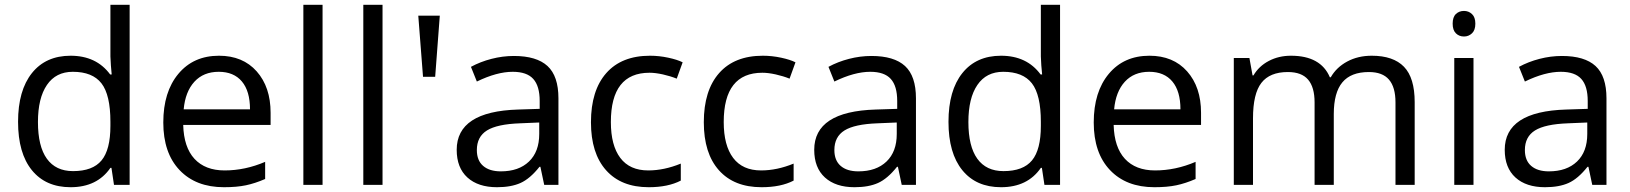

<svg xmlns="http://www.w3.org/2000/svg" viewBox="-20 -780 6878 810"><path d="M450.2 -71.8H445.8Q389.6 9.8 277.8 9.8Q172.9 9.8 114.5 -62Q56.2 -133.8 56.2 -266.1Q56.2 -398.4 114.7 -471.7Q173.3 -544.9 277.8 -544.9Q386.7 -544.9 444.8 -465.8H451.2L447.8 -504.4L445.8 -542V-759.8H526.9V0H460.9ZM288.1 -58.1Q371.1 -58.1 408.4 -103.3Q445.8 -148.4 445.8 -249V-266.1Q445.8 -379.9 408 -428.5Q370.1 -477.1 287.1 -477.1Q215.8 -477.1 178 -421.6Q140.1 -366.2 140.1 -265.1Q140.1 -162.6 177.7 -110.4Q215.3 -58.1 288.1 -58.1Z M924.8 9.8Q806.2 9.8 737.5 -62.5Q668.9 -134.8 668.9 -263.2Q668.9 -392.6 732.7 -468.8Q796.4 -544.9 903.8 -544.9Q1004.4 -544.9 1063 -478.8Q1121.6 -412.6 1121.6 -304.2V-252.9H752.9Q755.4 -158.7 800.5 -109.9Q845.7 -61 927.7 -61Q1014.2 -61 1098.6 -97.2V-24.9Q1055.7 -6.3 1017.3 1.7Q979 9.8 924.8 9.8ZM902.8 -477.1Q838.4 -477.1 800 -435.1Q761.7 -393.1 754.9 -318.8H1034.7Q1034.7 -395.5 1000.5 -436.3Q966.3 -477.1 902.8 -477.1Z M1340.8 0H1259.8V-759.8H1340.8Z M1593.8 0H1512.7V-759.8H1593.8Z M1835.4 -713.9 1815.9 -456.1H1764.6L1744.6 -713.9Z M2275.9 0 2259.8 -76.2H2255.9Q2215.8 -25.9 2176 -8.1Q2136.2 9.8 2076.7 9.8Q1997.1 9.8 1951.9 -31.2Q1906.7 -72.3 1906.7 -147.9Q1906.7 -310.1 2166 -317.9L2256.8 -320.8V-354Q2256.8 -417 2229.7 -447Q2202.6 -477.1 2143.1 -477.1Q2076.2 -477.1 1991.7 -436L1966.8 -498Q2006.3 -519.5 2053.5 -531.7Q2100.6 -543.9 2147.9 -543.9Q2243.7 -543.9 2289.8 -501.5Q2335.9 -459 2335.9 -365.2V0ZM2092.8 -57.1Q2168.5 -57.1 2211.7 -98.6Q2254.9 -140.1 2254.9 -214.8V-263.2L2173.8 -259.8Q2077.1 -256.3 2034.4 -229.7Q1991.7 -203.1 1991.7 -147Q1991.7 -103 2018.3 -80.1Q2044.9 -57.1 2092.8 -57.1Z M2716.8 9.8Q2600.6 9.8 2536.9 -61.8Q2473.1 -133.3 2473.1 -264.2Q2473.1 -398.4 2537.8 -471.7Q2602.5 -544.9 2722.2 -544.9Q2760.7 -544.9 2799.3 -536.6Q2837.9 -528.3 2859.9 -517.1L2835 -448.2Q2808.1 -459 2776.4 -466.1Q2744.6 -473.1 2720.2 -473.1Q2557.1 -473.1 2557.1 -265.1Q2557.1 -166.5 2596.9 -113.8Q2636.7 -61 2714.8 -61Q2781.7 -61 2852.1 -89.8V-18.1Q2798.3 9.8 2716.8 9.8Z M3192.9 9.8Q3076.7 9.8 3012.9 -61.8Q2949.2 -133.3 2949.2 -264.2Q2949.2 -398.4 3013.9 -471.7Q3078.6 -544.9 3198.2 -544.9Q3236.8 -544.9 3275.4 -536.6Q3314 -528.3 3335.9 -517.1L3311 -448.2Q3284.2 -459 3252.4 -466.1Q3220.7 -473.1 3196.3 -473.1Q3033.2 -473.1 3033.2 -265.1Q3033.2 -166.5 3073 -113.8Q3112.8 -61 3190.9 -61Q3257.8 -61 3328.1 -89.8V-18.1Q3274.4 9.8 3192.9 9.8Z M3784.2 0 3768.1 -76.2H3764.2Q3724.1 -25.9 3684.3 -8.1Q3644.5 9.8 3585 9.8Q3505.4 9.8 3460.2 -31.2Q3415 -72.3 3415 -147.9Q3415 -310.1 3674.3 -317.9L3765.1 -320.8V-354Q3765.1 -417 3738 -447Q3710.9 -477.1 3651.4 -477.1Q3584.5 -477.1 3500 -436L3475.1 -498Q3514.6 -519.5 3561.8 -531.7Q3608.9 -543.9 3656.2 -543.9Q3752 -543.9 3798.1 -501.5Q3844.2 -459 3844.2 -365.2V0ZM3601.1 -57.1Q3676.8 -57.1 3720 -98.6Q3763.2 -140.1 3763.2 -214.8V-263.2L3682.1 -259.8Q3585.4 -256.3 3542.7 -229.7Q3500 -203.1 3500 -147Q3500 -103 3526.6 -80.1Q3553.2 -57.1 3601.1 -57.1Z M4375.5 -71.8H4371.1Q4314.9 9.8 4203.1 9.8Q4098.1 9.8 4039.8 -62Q3981.4 -133.8 3981.4 -266.1Q3981.4 -398.4 4040 -471.7Q4098.6 -544.9 4203.1 -544.9Q4312 -544.9 4370.1 -465.8H4376.5L4373 -504.4L4371.1 -542V-759.8H4452.1V0H4386.2ZM4213.4 -58.1Q4296.4 -58.1 4333.7 -103.3Q4371.1 -148.4 4371.1 -249V-266.1Q4371.1 -379.9 4333.3 -428.5Q4295.4 -477.1 4212.4 -477.1Q4141.1 -477.1 4103.3 -421.6Q4065.4 -366.2 4065.4 -265.1Q4065.4 -162.6 4103 -110.4Q4140.6 -58.1 4213.4 -58.1Z M4850.1 9.8Q4731.4 9.8 4662.8 -62.5Q4594.2 -134.8 4594.2 -263.2Q4594.2 -392.6 4658 -468.8Q4721.7 -544.9 4829.1 -544.9Q4929.7 -544.9 4988.3 -478.8Q5046.9 -412.6 5046.9 -304.2V-252.9H4678.2Q4680.7 -158.7 4725.8 -109.9Q4771 -61 4853 -61Q4939.5 -61 5023.9 -97.2V-24.9Q4981 -6.3 4942.6 1.7Q4904.3 9.8 4850.1 9.8ZM4828.1 -477.1Q4763.7 -477.1 4725.3 -435.1Q4687 -393.1 4680.2 -318.8H4960Q4960 -395.5 4925.8 -436.3Q4891.6 -477.1 4828.1 -477.1Z M5867.2 0V-348.1Q5867.2 -412.1 5839.8 -444.1Q5812.5 -476.1 5754.9 -476.1Q5679.2 -476.1 5643.1 -432.6Q5606.9 -389.2 5606.9 -298.8V0H5525.9V-348.1Q5525.9 -412.1 5498.5 -444.1Q5471.2 -476.1 5413.1 -476.1Q5336.9 -476.1 5301.5 -430.4Q5266.1 -384.8 5266.1 -280.8V0H5185.1V-535.2H5251L5264.2 -461.9H5268.1Q5291 -501 5332.8 -522.9Q5374.5 -544.9 5426.3 -544.9Q5551.8 -544.9 5590.3 -454.1H5594.2Q5618.2 -496.1 5663.6 -520.5Q5709 -544.9 5767.1 -544.9Q5857.9 -544.9 5903.1 -498.3Q5948.2 -451.7 5948.2 -349.1V0Z M6196.3 0H6115.2V-535.2H6196.3ZM6108.4 -680.2Q6108.4 -708 6122.1 -720.9Q6135.7 -733.9 6156.2 -733.9Q6175.8 -733.9 6189.9 -720.7Q6204.1 -707.5 6204.1 -680.2Q6204.1 -652.8 6189.9 -639.4Q6175.8 -626 6156.2 -626Q6135.7 -626 6122.1 -639.4Q6108.4 -652.8 6108.4 -680.2Z M6697.3 0 6681.2 -76.2H6677.2Q6637.2 -25.9 6597.4 -8.1Q6557.6 9.8 6498 9.8Q6418.5 9.8 6373.3 -31.2Q6328.1 -72.3 6328.1 -147.9Q6328.1 -310.1 6587.4 -317.9L6678.2 -320.8V-354Q6678.2 -417 6651.1 -447Q6624 -477.1 6564.5 -477.1Q6497.6 -477.1 6413.1 -436L6388.2 -498Q6427.7 -519.5 6474.9 -531.7Q6522 -543.9 6569.3 -543.9Q6665 -543.9 6711.2 -501.5Q6757.3 -459 6757.3 -365.2V0ZM6514.2 -57.1Q6589.8 -57.1 6633.1 -98.6Q6676.3 -140.1 6676.3 -214.8V-263.2L6595.2 -259.8Q6498.5 -256.3 6455.8 -229.7Q6413.1 -203.1 6413.1 -147Q6413.1 -103 6439.7 -80.1Q6466.3 -57.1 6514.2 -57.1Z"/></svg>

Font: f0_4961  
Style: Regular
Weight: 400
Foundry: Ascender Corporation
Version: Version 1.10